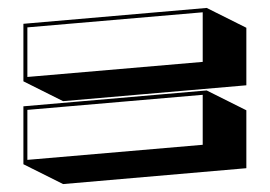

<svg xmlns="http://www.w3.org/2000/svg" viewBox="-20 -507 680 484"><path d="M39 -302V-447L501 -487L601 -437V-292L139 -252ZM49 -438V-313L491 -351V-476ZM39 -93V-239L501 -279L601 -229V-83L139 -43ZM49 -230V-104L491 -142V-268Z"/></svg>

Font: Rampart One
Style: Regular
Weight: 400
Designer: Fontworks Inc.
Foundry: Fontworks Inc.
Version: Version 1.100